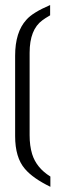

<svg xmlns="http://www.w3.org/2000/svg" viewBox="-20 -716 250 750"><path d="M39.1 -184.6Q39.1 -100.6 77.1 -56.6Q108.4 -19.5 176.8 13.7V-26.4Q122.1 -60.5 105.5 -114.3Q95.7 -146.5 95.7 -187.5V-509.8Q95.7 -600.6 145.5 -636.7Q154.3 -643.6 175.8 -656.2V-696.3Q107.4 -667 83 -638.7Q39.1 -590.8 39.1 -498Z"/></svg>

Font: Post No Bills Colombo Medium
Style: Regular
Weight: 500
Designer: Kosala Senevirathne, Siva Puranthara, Lasantha Premarathna, Tharique Azeez
Foundry: Mooniak
Version: Version 1.220 ; ttfautohint (v1.6)